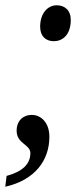

<svg xmlns="http://www.w3.org/2000/svg" viewBox="-31 -561 308 727"><path d="M173 -405C204 -405 237 -427 237 -486C237 -522 214 -541 184 -541C149 -541 121 -510 121 -460C121 -424 142 -405 173 -405ZM-11 146C101 121 156 46 156 -43C156 -96 125 -126 89 -126C59 -126 32 -106 32 -66C32 -16 84 -15 84 19C84 60 54 89 -6 105Z"/></svg>

Font: Noto Serif Tamil Condensed
Style: Italic
Weight: 400
Width: 3
Italic angle: -12°
Designer: Indian Type Foundry, Tom Grace, and the Monotype Design Team
Foundry: Monotype Imaging Inc.
Version: Version 2.003